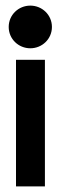

<svg xmlns="http://www.w3.org/2000/svg" viewBox="-20 -664 219 684"><path d="M88 -492C130 -492 165 -525 165 -568C165 -611 130 -644 88 -644C46 -644 11 -611 11 -568C11 -525 46 -492 88 -492ZM140 0V-451H37V0Z"/></svg>

Font: Charger Pro
Style: Blk
Weight: 900
Designer: Jasper
Foundry: Cannot Into Space Fonts
Version: Version 1.09